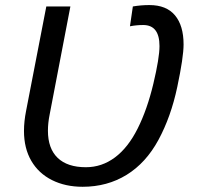

<svg xmlns="http://www.w3.org/2000/svg" viewBox="-20 -713 762 743"><path d="M299.8 9.8Q232.9 9.8 181.2 -16.1Q129.4 -42 101.1 -90.6Q72.8 -139.2 72.8 -206.1Q72.8 -243.2 81.1 -284.7L159.2 -688H252.4L171.9 -268.6Q165.5 -236.8 165.5 -207Q165.5 -138.2 203.1 -102.1Q240.7 -65.9 312.5 -65.9Q374 -65.9 424.8 -103.8Q475.6 -141.6 512.7 -215.6Q549.8 -289.6 573.5 -389.2Q597.2 -488.8 597.2 -534.7Q597.2 -616.2 534.2 -616.2Q508.3 -616.2 482.9 -611.3L494.1 -688Q525.4 -693.4 558.1 -693.4Q624 -693.4 657.2 -653.6Q690.4 -613.8 690.4 -541Q690.4 -491.7 666 -376.5Q641.6 -261.2 593.3 -171.9Q544.9 -82.5 470 -36.4Q395 9.8 299.8 9.8Z"/></svg>

Font: Liberation Sans
Style: Italic
Weight: 400
Italic angle: -12°
Designer: Steve Matteson
Foundry: Ascender Corporation
Version: Version 2.1.5